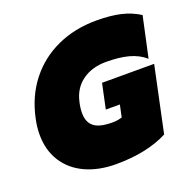

<svg xmlns="http://www.w3.org/2000/svg" viewBox="-128 -843 989 987"><g transform="rotate(-20 366.5 -349.5)"><path d="M25 -262Q25 -305 35 -349Q59 -462 123.5 -544Q188 -626 284.5 -670Q381 -714 499 -714Q577 -714 632.5 -701Q688 -688 733 -659L685 -437Q649 -469 597.5 -483Q546 -497 474 -497Q396 -497 343 -458.5Q290 -420 275 -349Q268 -320 268 -291Q268 -242 298 -217.5Q328 -193 399 -193Q428 -193 452 -201L466 -267H389L418 -403H703L627 -44Q512 15 344 15Q250 15 177.5 -18Q105 -51 65 -114Q25 -177 25 -262Z"/></g></svg>

Font: Prompt Black
Style: Italic
Weight: 900
Italic angle: -12°
Designer: Katatrad Team
Foundry: CadsonDemak
Version: Version 1.001